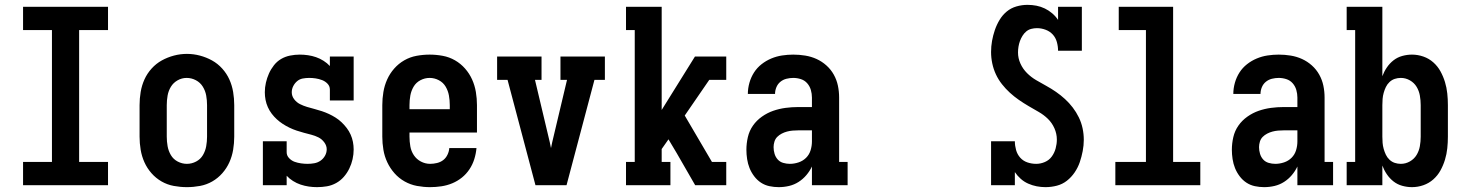

<svg xmlns="http://www.w3.org/2000/svg" viewBox="-20 -763 6040 791"><path d="M75 0V-96H194V-639H75V-735H425V-639H306V-96H425V0Z M750 8Q723 8 696 3Q669 -2 645.5 -15.5Q622 -29 604 -49.5Q586 -70 575 -94.5Q564 -119 559.5 -146Q555 -173 555 -200V-330Q555 -357 559.5 -384Q564 -411 575 -435.5Q586 -460 604.5 -480.5Q623 -501 646.5 -514Q670 -527 696.5 -534Q723 -541 750 -541Q777 -541 803.5 -534Q830 -527 853.5 -514Q877 -501 895.5 -480.5Q914 -460 925 -435.5Q936 -411 940.5 -384Q945 -357 945 -330V-200Q945 -173 940.5 -146Q936 -119 925 -94.5Q914 -70 896 -49.5Q878 -29 854.5 -15.5Q831 -2 804 3Q777 8 750 8ZM750 -88Q770 -88 788 -97.5Q806 -107 816 -124Q826 -141 829.5 -160.5Q833 -180 833 -200V-330Q833 -350 829.5 -369.5Q826 -389 815.5 -406Q805 -423 787 -432.5Q769 -442 749 -442Q729 -442 711.5 -432Q694 -422 684 -405.5Q674 -389 670.5 -369.5Q667 -350 667 -330V-200Q667 -180 670.5 -160.5Q674 -141 684 -124Q694 -107 712 -97.5Q730 -88 750 -88Z M1286 8Q1269 8 1252 5.5Q1235 3 1218.5 -2.5Q1202 -8 1187 -17.5Q1172 -27 1161 -39V0H1063V-181H1161V-136Q1161 -122 1171 -111.5Q1181 -101 1193.5 -96.5Q1206 -92 1220 -90Q1234 -88 1247 -88Q1261 -88 1275 -90.5Q1289 -93 1300.5 -101Q1312 -109 1319 -121.5Q1326 -134 1326 -148Q1326 -163 1316 -176.5Q1306 -190 1292 -197Q1278 -204 1262.5 -208Q1247 -212 1232 -216Q1217 -220 1202 -225Q1187 -230 1172.5 -237Q1158 -244 1145 -252.5Q1132 -261 1120.5 -271.5Q1109 -282 1099.5 -294.5Q1090 -307 1083.5 -321.5Q1077 -336 1074 -351.5Q1071 -367 1071 -383Q1071 -403 1075.5 -422.5Q1080 -442 1088 -460Q1096 -478 1108.5 -494Q1121 -510 1138 -520Q1155 -530 1175 -534Q1195 -538 1215 -538Q1232 -538 1249 -535.5Q1266 -533 1282 -527.5Q1298 -522 1313 -512.5Q1328 -503 1339 -491V-530H1437V-349H1339V-394Q1339 -408 1329.5 -418Q1320 -428 1307 -433Q1294 -438 1280.5 -440Q1267 -442 1254 -442Q1240 -442 1227 -439.5Q1214 -437 1204 -428.5Q1194 -420 1188 -408Q1182 -396 1182 -383Q1182 -367 1192 -354Q1202 -341 1216 -334Q1230 -327 1245 -322.5Q1260 -318 1275.5 -314Q1291 -310 1306 -305Q1321 -300 1335 -293.5Q1349 -287 1362.5 -278.5Q1376 -270 1387.5 -259Q1399 -248 1408.5 -235.5Q1418 -223 1424.5 -208.5Q1431 -194 1434 -178.5Q1437 -163 1437 -147Q1437 -127 1432.5 -107Q1428 -87 1419 -68.5Q1410 -50 1396.5 -34.5Q1383 -19 1365 -9Q1347 1 1327 4.5Q1307 8 1286 8Z M1752 8Q1725 8 1698 3Q1671 -2 1647 -15.5Q1623 -29 1605 -49.5Q1587 -70 1575.5 -94.5Q1564 -119 1559.5 -146Q1555 -173 1555 -200V-330Q1555 -357 1559.5 -384Q1564 -411 1575 -435.5Q1586 -460 1604 -480.5Q1622 -501 1645.5 -514.5Q1669 -528 1696 -533Q1723 -538 1750 -538Q1777 -538 1804 -533Q1831 -528 1854.5 -514.5Q1878 -501 1896 -480.5Q1914 -460 1925 -435.5Q1936 -411 1940.5 -384Q1945 -357 1945 -330V-217H1667V-200Q1667 -180 1670.5 -160Q1674 -140 1685 -123.5Q1696 -107 1714 -97.5Q1732 -88 1752 -88Q1766 -88 1780.5 -91.5Q1795 -95 1806 -103.5Q1817 -112 1823.5 -125.5Q1830 -139 1831 -153H1943Q1941 -130 1934 -107.5Q1927 -85 1914 -65.5Q1901 -46 1883 -31.5Q1865 -17 1843.5 -8Q1822 1 1798.5 4.5Q1775 8 1752 8ZM1667 -313H1833V-330Q1833 -350 1829.5 -369.5Q1826 -389 1816 -406Q1806 -423 1788 -432.5Q1770 -442 1750 -442Q1730 -442 1712 -432.5Q1694 -423 1684 -406Q1674 -389 1670.5 -369.5Q1667 -350 1667 -330Z M2186 0 2071 -434H2028V-530H2211V-434H2184L2245 -177Q2246 -171 2247.5 -165Q2249 -159 2250 -153Q2251 -159 2252.5 -165Q2254 -171 2255 -177L2316 -434H2289V-530H2472V-434H2429L2314 0Z M2559 0V-96H2595V-639H2559V-735H2706V-310L2843 -530H2972V-434H2902L2801 -287L2913 -96H2972V0H2844L2768 -132L2734 -189L2706 -149V-96H2742V0Z M3188 8Q3169 8 3150 4Q3131 0 3115 -10.5Q3099 -21 3087 -37Q3075 -53 3068 -70.5Q3061 -88 3058 -107.5Q3055 -127 3055 -146Q3055 -172 3061 -198Q3067 -224 3082 -245.5Q3097 -267 3119 -282.5Q3141 -298 3165.5 -306.5Q3190 -315 3216 -318.5Q3242 -322 3269 -322H3325V-361Q3325 -377 3320.5 -392.5Q3316 -408 3305.5 -420Q3295 -432 3279.5 -437Q3264 -442 3248 -442Q3234 -442 3220 -438.5Q3206 -435 3195 -426Q3184 -417 3178.5 -403.5Q3173 -390 3173 -376H3061Q3061 -399 3067.5 -422Q3074 -445 3086.5 -464.5Q3099 -484 3117.5 -498.5Q3136 -513 3157.5 -522Q3179 -531 3202 -534.5Q3225 -538 3248 -538Q3273 -538 3297.5 -534Q3322 -530 3344 -520Q3366 -510 3384.5 -493.5Q3403 -477 3415 -455.5Q3427 -434 3432 -410Q3437 -386 3437 -361V-96H3472V0H3325V-77Q3316 -58 3302 -41.5Q3288 -25 3270 -13.5Q3252 -2 3231 3Q3210 8 3188 8ZM3234 -88Q3252 -88 3270 -94Q3288 -100 3301 -113Q3314 -126 3319.5 -144Q3325 -162 3325 -180V-226H3269Q3257 -226 3245.5 -225Q3234 -224 3222.5 -221Q3211 -218 3200.5 -212.5Q3190 -207 3182 -199Q3174 -191 3170.5 -179.5Q3167 -168 3167 -157Q3167 -143 3171 -129.5Q3175 -116 3184 -106Q3193 -96 3206.5 -92Q3220 -88 3234 -88Z M4287 8Q4269 8 4251 4.5Q4233 1 4216 -6.5Q4199 -14 4185 -26.5Q4171 -39 4161 -54V0H4063V-181H4161Q4161 -163 4166 -145Q4171 -127 4183 -113.5Q4195 -100 4212.5 -94Q4230 -88 4249 -88Q4267 -88 4284.5 -95.5Q4302 -103 4313 -118Q4324 -133 4329 -151.5Q4334 -170 4334 -188Q4334 -212 4324 -234.5Q4314 -257 4297 -273.5Q4280 -290 4259 -302Q4238 -314 4217.5 -326Q4197 -338 4177.5 -351.5Q4158 -365 4140.5 -381Q4123 -397 4108 -416Q4093 -435 4083 -456.5Q4073 -478 4068 -501.5Q4063 -525 4063 -549Q4063 -572 4067 -594.5Q4071 -617 4078.5 -639Q4086 -661 4098 -681Q4110 -701 4127.5 -715.5Q4145 -730 4167.5 -736.5Q4190 -743 4213 -743Q4232 -743 4250 -739.5Q4268 -736 4284.5 -728Q4301 -720 4315 -708Q4329 -696 4339 -681V-735H4437V-554H4339Q4339 -572 4334 -590Q4329 -608 4317 -621Q4305 -634 4287.5 -640.5Q4270 -647 4252 -647Q4240 -647 4228.5 -644Q4217 -641 4208 -633.5Q4199 -626 4192.5 -615.5Q4186 -605 4182 -594Q4178 -583 4176 -571Q4174 -559 4174 -547Q4174 -523 4184 -501Q4194 -479 4211 -462Q4228 -445 4248.5 -433Q4269 -421 4290 -409.5Q4311 -398 4330.5 -384.5Q4350 -371 4367.5 -355Q4385 -339 4399.5 -320Q4414 -301 4424.5 -279.5Q4435 -258 4440 -234.5Q4445 -211 4445 -187Q4445 -164 4440.5 -140.5Q4436 -117 4428.5 -95Q4421 -73 4407.5 -53Q4394 -33 4375.5 -18.5Q4357 -4 4334 2Q4311 8 4287 8Z M4575 0V-96H4701V-639H4589V-735H4813V-96H4925V0Z M5188 8Q5169 8 5150 4Q5131 0 5115 -10.5Q5099 -21 5087 -37Q5075 -53 5068 -70.5Q5061 -88 5058 -107.5Q5055 -127 5055 -146Q5055 -172 5061 -198Q5067 -224 5082 -245.5Q5097 -267 5119 -282.5Q5141 -298 5165.5 -306.5Q5190 -315 5216 -318.5Q5242 -322 5269 -322H5325V-361Q5325 -377 5320.5 -392.5Q5316 -408 5305.5 -420Q5295 -432 5279.5 -437Q5264 -442 5248 -442Q5234 -442 5220 -438.5Q5206 -435 5195 -426Q5184 -417 5178.5 -403.5Q5173 -390 5173 -376H5061Q5061 -399 5067.5 -422Q5074 -445 5086.5 -464.5Q5099 -484 5117.5 -498.5Q5136 -513 5157.5 -522Q5179 -531 5202 -534.5Q5225 -538 5248 -538Q5273 -538 5297.5 -534Q5322 -530 5344 -520Q5366 -510 5384.5 -493.5Q5403 -477 5415 -455.5Q5427 -434 5432 -410Q5437 -386 5437 -361V-96H5472V0H5325V-77Q5316 -58 5302 -41.5Q5288 -25 5270 -13.5Q5252 -2 5231 3Q5210 8 5188 8ZM5234 -88Q5252 -88 5270 -94Q5288 -100 5301 -113Q5314 -126 5319.5 -144Q5325 -162 5325 -180V-226H5269Q5257 -226 5245.5 -225Q5234 -224 5222.5 -221Q5211 -218 5200.5 -212.5Q5190 -207 5182 -199Q5174 -191 5170.5 -179.5Q5167 -168 5167 -157Q5167 -143 5171 -129.5Q5175 -116 5184 -106Q5193 -96 5206.5 -92Q5220 -88 5234 -88Z M5797 8Q5777 8 5757 2.5Q5737 -3 5721 -15.5Q5705 -28 5693.5 -45Q5682 -62 5675 -81V0H5528V-96H5563V-639H5528V-735H5675V-449Q5682 -468 5693.5 -485Q5705 -502 5721 -514.5Q5737 -527 5757 -532.5Q5777 -538 5797 -538Q5821 -538 5844 -530Q5867 -522 5885 -506Q5903 -490 5914.5 -469Q5926 -448 5933 -425Q5940 -402 5942.5 -378Q5945 -354 5945 -330V-200Q5945 -176 5942.5 -152Q5940 -128 5933 -105Q5926 -82 5914.5 -61Q5903 -40 5885 -24Q5867 -8 5844 0Q5821 8 5797 8ZM5751 -88Q5771 -88 5788.5 -98Q5806 -108 5816 -124.5Q5826 -141 5829.5 -160.5Q5833 -180 5833 -200V-330Q5833 -350 5829.5 -369.5Q5826 -389 5816 -405.5Q5806 -422 5788.5 -432Q5771 -442 5751 -442Q5738 -442 5726 -438Q5714 -434 5704.5 -425Q5695 -416 5689.5 -404.5Q5684 -393 5680.5 -380.5Q5677 -368 5676 -355.5Q5675 -343 5675 -330V-200Q5675 -187 5676 -174.5Q5677 -162 5680.5 -149.5Q5684 -137 5689.5 -125.5Q5695 -114 5704.5 -105Q5714 -96 5726 -92Q5738 -88 5751 -88Z"/></svg>

Font: Iosevka Slab
Style: Bold
Weight: 700
Monospace: yes
Designer: Belleve Invis
Foundry: Belleve Invis
Version: Version 11.1.1; ttfautohint (v1.8.3)